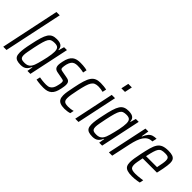

<svg xmlns="http://www.w3.org/2000/svg" viewBox="60 -1515 2295 2295"><g transform="rotate(45 1207.5 -367.5)"><path d="M7 0 163 -743H219L62 0Z M307 8Q268 8 243 -1Q218 -10 206.5 -31Q195 -52 195 -91Q195 -119 201 -160.5Q207 -202 219 -255Q235 -334 250.5 -385Q266 -436 285 -465Q304 -494 331 -506Q358 -518 397 -518Q425 -518 447.5 -512Q470 -506 484 -489.5Q498 -473 500 -440H505L525 -510H574L466 0H416L428 -72H423Q408 -38 389.5 -20.5Q371 -3 350 2.5Q329 8 307 8ZM324 -43Q349 -43 368 -50.5Q387 -58 401 -74Q415 -90 425 -115Q432 -132 439.5 -159Q447 -186 455 -218Q463 -250 470 -282.5Q477 -315 480.5 -344Q484 -373 484 -391Q484 -433 467.5 -450Q451 -467 412 -467Q382 -467 362 -460Q342 -453 328.5 -432Q315 -411 302.5 -368.5Q290 -326 275 -255Q264 -200 257 -163Q250 -126 250 -103Q250 -78 258 -64.5Q266 -51 282.5 -47Q299 -43 324 -43Z M692 8Q669 8 645 6.5Q621 5 600.5 2Q580 -1 566 -4L577 -52Q585 -51 597.5 -48.5Q610 -46 625.5 -44.5Q641 -43 657 -42Q673 -41 689 -41Q723 -41 743.5 -52.5Q764 -64 776.5 -86Q789 -108 795 -138Q798 -151 801 -165Q804 -179 804 -193Q804 -214 794.5 -219Q785 -224 766 -227L682 -243Q654 -248 640 -264.5Q626 -281 626 -313Q626 -323 628 -339Q630 -355 634 -372Q643 -417 658 -446Q673 -475 693.5 -490.5Q714 -506 739.5 -512Q765 -518 796 -518Q817 -518 838.5 -516.5Q860 -515 879 -512Q898 -509 910 -505L900 -457Q889 -460 871.5 -463Q854 -466 834.5 -467.5Q815 -469 795 -469Q770 -469 750 -462Q730 -455 715.5 -436.5Q701 -418 691 -381Q688 -365 685.5 -351.5Q683 -338 683 -325Q683 -306 691.5 -300Q700 -294 718 -291L799 -276Q819 -273 832.5 -266.5Q846 -260 853.5 -246Q861 -232 861 -207Q861 -199 858.5 -179Q856 -159 851 -137Q843 -97 830 -69Q817 -41 797.5 -24Q778 -7 752 0.5Q726 8 692 8Z M1049 8Q1003 8 975.5 -3.5Q948 -15 936 -38Q924 -61 924 -97Q924 -126 930.5 -165Q937 -204 948 -255Q963 -332 979 -383Q995 -434 1015.5 -463.5Q1036 -493 1065.5 -505.5Q1095 -518 1137 -518Q1163 -518 1192 -515Q1221 -512 1239 -507L1228 -458Q1212 -463 1190 -466Q1168 -469 1149 -469Q1117 -469 1095.5 -460Q1074 -451 1059 -428Q1044 -405 1031.5 -363.5Q1019 -322 1005 -256Q994 -204 988 -168Q982 -132 982 -107Q982 -80 990 -66Q998 -52 1015.5 -46.5Q1033 -41 1059 -41Q1080 -41 1104 -44Q1128 -47 1145 -53L1135 -5Q1117 1 1093.5 4.5Q1070 8 1049 8Z M1357 -647 1378 -743H1438L1418 -647ZM1224 0 1331 -510H1387L1279 0Z M1520 8Q1481 8 1456 -1Q1431 -10 1419.5 -31Q1408 -52 1408 -91Q1408 -119 1414 -160.5Q1420 -202 1432 -255Q1448 -334 1463.5 -385Q1479 -436 1498 -465Q1517 -494 1544 -506Q1571 -518 1610 -518Q1638 -518 1660.5 -512Q1683 -506 1697 -489.5Q1711 -473 1713 -440H1718L1738 -510H1787L1679 0H1629L1641 -72H1636Q1621 -38 1602.5 -20.5Q1584 -3 1563 2.5Q1542 8 1520 8ZM1537 -43Q1562 -43 1581 -50.5Q1600 -58 1614 -74Q1628 -90 1638 -115Q1645 -132 1652.5 -159Q1660 -186 1668 -218Q1676 -250 1683 -282.5Q1690 -315 1693.5 -344Q1697 -373 1697 -391Q1697 -433 1680.5 -450Q1664 -467 1625 -467Q1595 -467 1575 -460Q1555 -453 1541.5 -432Q1528 -411 1515.5 -368.5Q1503 -326 1488 -255Q1477 -200 1470 -163Q1463 -126 1463 -103Q1463 -78 1471 -64.5Q1479 -51 1495.5 -47Q1512 -43 1537 -43Z M1793 0 1901 -510H1950L1934 -414H1939Q1957 -457 1977 -479.5Q1997 -502 2022.5 -510Q2048 -518 2081 -518L2068 -460Q2032 -460 2005.5 -445Q1979 -430 1959.5 -401.5Q1940 -373 1926 -333Q1912 -293 1901 -243L1849 0Z M2188 8Q2139 8 2109 -2Q2079 -12 2066 -34.5Q2053 -57 2053 -95Q2053 -124 2059 -163Q2065 -202 2076 -254Q2091 -327 2105 -377.5Q2119 -428 2139.5 -459Q2160 -490 2194 -504Q2228 -518 2282 -518Q2326 -518 2352 -509Q2378 -500 2390 -480.5Q2402 -461 2402 -428Q2402 -409 2398.5 -382.5Q2395 -356 2389 -323.5Q2383 -291 2375 -256L2370 -235H2129Q2120 -192 2114.5 -161Q2109 -130 2109 -108Q2109 -82 2118 -67.5Q2127 -53 2147 -47.5Q2167 -42 2200 -42Q2217 -42 2238 -44Q2259 -46 2280 -48.5Q2301 -51 2319 -54L2309 -6Q2295 -3 2275 0.5Q2255 4 2232 6Q2209 8 2188 8ZM2139 -282H2325L2328 -300Q2334 -328 2339.5 -358.5Q2345 -389 2345 -411Q2345 -436 2337.5 -448Q2330 -460 2315 -464Q2300 -468 2276 -468Q2243 -468 2222 -461.5Q2201 -455 2187.5 -435.5Q2174 -416 2163 -379.5Q2152 -343 2139 -282Z"/></g></svg>

Font: Saira Condensed Light
Style: Italic
Weight: 300
Width: 3
Italic angle: -12°
Designer: Hector Gatti with collaboration of the Omnibus-Type team
Foundry: Omnibus-Type
Version: Version 1.101